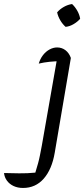

<svg xmlns="http://www.w3.org/2000/svg" viewBox="-140 -725 417 951"><path d="M165 -422Q135 -422 106 -419Q77 -416 52 -410Q59 -434 73 -452Q87 -470 105.5 -480Q124 -490 143 -490Q166 -490 184 -476.5Q202 -463 211 -438ZM211 -438 131 32Q117 114 76.5 160Q36 206 -26 206Q-52 206 -72.5 196.5Q-93 187 -105.5 170Q-118 153 -120 132Q-88 133 -45.5 133.5Q-3 134 35 130Q43 104 48.5 84Q54 64 58 43.5Q62 23 67 -3L145 -448ZM217 -705Q232 -691 243 -671.5Q254 -652 257 -632Q244 -617 224.5 -605.5Q205 -594 185 -592Q170 -605 158.5 -624.5Q147 -644 143 -664Q157 -680 176.5 -691Q196 -702 217 -705Z"/></svg>

Font: Piazzolla 24pt
Style: Italic
Weight: 400
Italic angle: -11.3°
Designer: Juan Pablo del Peral
Foundry: Huerta Tipografica
Version: Version 2.005